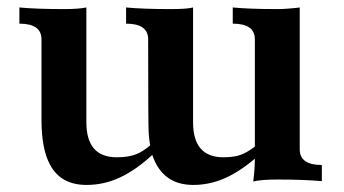

<svg xmlns="http://www.w3.org/2000/svg" viewBox="-20 -493 935 522"><path d="M505.4 9.8Q421.4 9.8 394 -71.8Q349.6 -30.8 306.2 -10.5Q262.7 9.8 215.3 9.8Q145.5 9.8 116.2 -44.9Q92.8 -87.4 92.8 -167V-386.2Q92.8 -428.7 32.7 -428.7V-472.7Q79.1 -468.3 153.8 -468.3Q192.9 -468.3 214.8 -472.7V-160.6Q214.8 -65.4 297.4 -65.4Q329.6 -65.4 350.1 -73.7Q368.2 -80.6 388.2 -97.7Q385.7 -111.8 384.3 -130.4Q382.8 -148.9 382.8 -386.2Q382.8 -428.7 322.8 -428.7V-472.7Q369.1 -468.3 443.8 -468.3Q488.8 -468.3 504.9 -472.7V-160.6Q504.9 -65.4 587.4 -65.4Q616.7 -65.4 635 -72.3Q653.3 -79.1 672.9 -94.7V-386.2Q672.9 -428.7 612.8 -428.7V-472.7Q659.2 -468.3 733.4 -468.3Q750 -468.3 765.1 -469.7Q789.6 -471.7 794.9 -472.7V-86.9Q794.9 -44.4 855 -44.4V-0.5Q806.6 -4.9 733.9 -4.9Q689.9 -4.9 668.5 0.5Q672.9 -34.7 672.9 -61.5Q628.9 -24.4 588.6 -7.3Q548.3 9.8 505.4 9.8Z"/></svg>

Font: Kelvinch
Style: Bold
Weight: 700
Designer: Paul James Miller
Foundry: High-Logic / Made with FontCreator
Version: Version 3.501;March 28, 2021;FontCreator 13.0.0.2683 64-bit